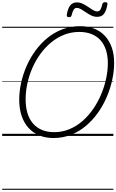

<svg xmlns="http://www.w3.org/2000/svg" viewBox="-20 -1252 1071 1768"><path d="M472 19Q400 19 342 -5Q284 -29 242.5 -74.5Q201 -120 179 -185.5Q157 -251 157 -334Q157 -410 174.5 -489.5Q192 -569 225.5 -645Q259 -721 307.5 -787Q356 -853 418 -903.5Q480 -954 555.5 -982.5Q631 -1011 717 -1011Q790 -1011 848 -988Q906 -965 946.5 -921Q987 -877 1009 -815Q1031 -753 1031 -674Q1031 -598 1013.5 -517Q996 -436 962.5 -358Q929 -280 880.5 -212Q832 -144 770 -92Q708 -40 633 -10.5Q558 19 472 19ZM479 -35Q554 -35 619.5 -62.5Q685 -90 740 -138Q795 -186 838 -248.5Q881 -311 911 -382Q941 -453 957 -527Q973 -601 973 -670Q973 -740 955 -793.5Q937 -847 903.5 -883.5Q870 -920 821 -939Q772 -958 711 -958Q636 -958 570.5 -932Q505 -906 449.5 -860Q394 -814 350.5 -753.5Q307 -693 277 -623.5Q247 -554 231.5 -481Q216 -408 216 -338Q216 -265 233.5 -208.5Q251 -152 285 -113.5Q319 -75 367.5 -55Q416 -35 479 -35ZM614 -1094Q592 -1094 595 -1116Q604 -1173 626 -1201.5Q648 -1230 688 -1230Q716 -1230 742 -1217.5Q768 -1205 791.5 -1188.5Q815 -1172 836 -1159.5Q857 -1147 876 -1147Q894 -1147 904 -1162.5Q914 -1178 922 -1212Q926 -1232 950 -1232Q962 -1232 966.5 -1227Q971 -1222 969 -1211Q959 -1153 938 -1125Q917 -1097 874 -1097Q846 -1097 820.5 -1109.5Q795 -1122 772 -1138Q749 -1154 727.5 -1166.5Q706 -1179 686 -1179Q670 -1179 659.5 -1164Q649 -1149 640 -1114Q638 -1103 632 -1098.5Q626 -1094 614 -1094ZM0 486H1024V496H0ZM0 -20H1024V0H0ZM0 -505H1024V-500H0ZM0 -1006H1024V-996H0Z"/></svg>

Font: Playwrite CA Guides
Style: Regular
Weight: 400
Designer: Veronika Burian, José Scaglione
Foundry: TypeTogether
Version: Version 1.003